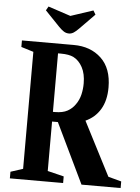

<svg xmlns="http://www.w3.org/2000/svg" viewBox="-62 -1008 769 1056"><g transform="rotate(5 322.0 -480.0)"><path d="M33 0V-36.5L101 -58.5V-704.5L33 -725.5V-761.5H319Q412.5 -761.5 471.2 -706Q530 -650.5 530 -545Q530 -473 501 -424.5Q472 -376 419.5 -352.5L572 -56L644.5 -36.5V0H428.5L269 -331.5H237V-58.5L327 -36.5V0ZM237 -385H248Q291 -385 317.2 -399.5Q343.5 -414 360 -438.5Q377.5 -463 384.8 -493.2Q392 -523.5 392 -555Q392 -608.5 372.8 -644.2Q353.5 -680 323 -695.5Q298 -708 253 -708H237ZM287 -822Q271.5 -822 258.8 -830Q246 -838 230 -854.5L150 -938L162.5 -960L286.5 -919L410.5 -960L423.5 -938L341.5 -854.5Q325.5 -838 313 -830Q300.5 -822 287 -822Z"/></g></svg>

Font: Libre Caslon Condensed
Style: Bold
Weight: 700
Designer: Pablo Impallari, Rodrigo Fuenzalida, Katja Schimmel, Ertekin Erdin
Foundry: Pablo Impallari, Rodrigo Fuenzalida
Version: Version 2.000; ttfautohint (v1.8.4.7-5d5b);gftools[0.9.33]